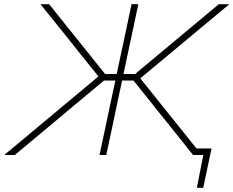

<svg xmlns="http://www.w3.org/2000/svg" viewBox="-35 -733 1104 908"><path d="M-15 0Q21 -30 67.5 -68.5Q113.5 -107 162 -147.5Q210.5 -188 253 -223.5L430.5 -371.5L331.5 -495Q289 -548 246 -602Q202.5 -655.5 156.5 -713H197.5Q245.5 -653 282 -607.5Q318.5 -562 355.5 -516L462 -383H517L536.5 -475.5Q550.5 -540.5 562.5 -596.5Q574.5 -652.5 587 -713H619Q606.5 -652.5 594.5 -596.5Q582.5 -540.5 568.5 -475.5L549 -383H604L761 -514Q818 -561.5 873 -607.5Q927.5 -653 999.5 -713H1049.5Q980.5 -655.5 916 -602Q851.5 -548.5 787.5 -495L628.5 -362.5L740.5 -222.5Q776.5 -178 818 -126.2Q859.5 -74.5 894 -31H965.5Q960.5 -8 955.5 16Q950.5 40 945.5 63Q940.5 86 936 109L926 155H896L926.5 0H878Q833.5 -56 795.5 -103.5Q757.5 -151 720.5 -197L596.5 -352H542.5L518 -237.5Q504 -172.5 492.5 -116.5Q480.5 -60.5 467.5 0H435.5Q448.5 -60.5 460.5 -116.5Q472 -172.5 486 -237.5L510.5 -352H456.5L275 -200.5Q217.5 -152 159.5 -103.8Q101.5 -55.5 35 0Z"/></svg>

Font: Heraclito Thin
Style: Italic
Weight: 100
Italic angle: -12°
Designer: Kostas Bartsokas (font) & Cristiano Sobral (main changes)
Foundry: Kostas Bartsokas (font) & Cristiano Sobral (main changes)
Version: Version 1.00;July 8, 2020;FontCreator 13.0.0.2655 64-bit